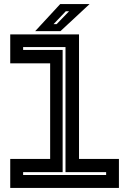

<svg xmlns="http://www.w3.org/2000/svg" viewBox="-20 -918 631 938"><path d="M30 0V-141.5H225V-608.5H30V-750H366V-141.5H561V0ZM93 -63H498.5V-77H300V-688H93V-674H286V-77H93ZM152 -766 274 -898H417.5L275.5 -766ZM241.5 -800H256.5L317.5 -863H301.5Z"/></svg>

Font: Tourney Expanded Regular
Style: Bold
Weight: 700
Width: 7
Designer: Tyler Finck
Foundry: Etcetera Type Co
Version: Version 1.010; ttfautohint (v1.8.3)